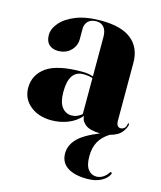

<svg xmlns="http://www.w3.org/2000/svg" viewBox="-102 -529 683 814"><g transform="rotate(15 239.0 -122.0)"><path d="M16 -98.5Q16 -156 63.8 -189.8Q111.5 -223.5 219.5 -223.5Q248 -223.5 268.5 -216V-389Q268.5 -416 256.5 -430.8Q244.5 -445.5 223.5 -445.5Q199 -445.5 186.5 -432.5Q174 -419.5 174 -400.5V-354Q174 -324.5 152.5 -303.2Q131 -282 96.5 -282Q73 -282 57.8 -295.8Q42.5 -309.5 42.5 -337.5Q42.5 -364.5 65 -391.2Q87.5 -418 131.8 -435.8Q176 -453.5 242 -453.5Q331 -453.5 375.2 -417.8Q419.5 -382 419.5 -316V-62.5Q419.5 -34 439 -34Q447 -34 454.2 -39.8Q461.5 -45.5 463.5 -59.5Q464 -63 466 -63Q469 -63 469 -59.5Q469 -46.5 453.8 -25.5Q438.5 -4.5 401 5Q370.5 24.5 356 50.8Q341.5 77 341.5 115Q341.5 154.5 355.8 172.5Q370 190.5 392 190.5Q408 190.5 421.8 181.2Q435.5 172 442.5 160Q446 155 450 157Q453.5 159 450.5 165.5Q441.5 184.5 417.2 197.2Q393 210 356 210Q300 210 269.5 189.2Q239 168.5 239 129Q239 95.5 265.2 66.5Q291.5 37.5 360.5 9.5Q315.5 9 295.5 -6.8Q275.5 -22.5 275.5 -44.5Q253 -18 218.8 -4.2Q184.5 9.5 146 9.5Q89 9.5 52.5 -20.8Q16 -51 16 -98.5ZM164.5 -120Q164.5 -75.5 181 -54Q197.5 -32.5 223.5 -32.5Q247.5 -32.5 268.5 -50.5V-208.5Q250.5 -214.5 227.5 -214.5Q164.5 -214.5 164.5 -120Z"/></g></svg>

Font: Fraunces 144pt
Style: Bold
Weight: 700
Version: Version 1.000;[b76b70a41]